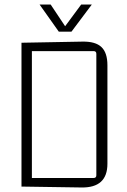

<svg xmlns="http://www.w3.org/2000/svg" viewBox="-20 -824 560 849"><path d="M240 -684 155 -804H204L268 -708L339 -804H386L296 -684ZM75 1V-635L345 -640Q402 -641 428.5 -616Q455 -591 455 -535V-100Q455 7 340 5ZM394 -598H121V-37H394Q406 -37 406 -49V-586Q406 -598 394 -598Z"/></svg>

Font: Gemunu Libre ExtraLight
Style: Regular
Weight: 200
Designer: Puspanada Ekanayake, Sola Matas, Pathum Egodawatta, Kosala Senevirathne
Foundry: mooniak
Version: Version 1.100